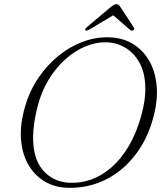

<svg xmlns="http://www.w3.org/2000/svg" viewBox="-20 -892 796 925"><path d="M510.5 -712Q571.5 -709.5 619.2 -681Q667 -652.5 697 -602.2Q727 -552 734.2 -484.5Q741.5 -417 721 -335.5Q700 -251 658.8 -184.8Q617.5 -118.5 561.5 -73.2Q505.5 -28 439.2 -6.2Q373 15.5 301 12.5Q240 10 192 -19.8Q144 -49.5 115 -101.2Q86 -153 81 -223.8Q76 -294.5 101 -379.5Q123 -455 165.2 -517.2Q207.5 -579.5 263.2 -624.2Q319 -669 382.5 -692Q446 -715 510.5 -712ZM315.5 -11.5Q368 -9 419.5 -27.2Q471 -45.5 517.2 -85.8Q563.5 -126 600.8 -189Q638 -252 661.5 -338Q671.5 -375 676.2 -408Q681 -441 680 -470Q679 -538 654.2 -585.5Q629.5 -633 588.8 -659Q548 -685 499 -688Q446.5 -690.5 394 -669.2Q341.5 -648 295 -606.5Q248.5 -565 213.2 -506.2Q178 -447.5 160 -375Q150 -335.5 145 -300.5Q140 -265.5 139.5 -235.5Q138 -127.5 187.5 -71.2Q237 -15 315.5 -11.5ZM532.5 -822.5H521L606 -748.5Q614.5 -742 621.5 -746Q624.5 -748 626 -751.8Q627.5 -755.5 624.5 -760L560 -858Q556 -865 551.8 -868.5Q547.5 -872 540.5 -872Q534 -872 528 -868.5Q522 -865 513.5 -858L397 -760Q392 -755.5 390.8 -751.8Q389.5 -748 392 -746Q395 -743.5 398.8 -744.5Q402.5 -745.5 408.5 -748.5Z"/></svg>

Font: Fraunces ExtraLight
Style: Italic
Weight: 250
Italic angle: -16°
Version: Version 1.000;[b76b70a41]